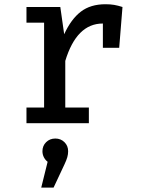

<svg xmlns="http://www.w3.org/2000/svg" viewBox="-20 -573 655 893"><path d="M549.7 -540.5 534.4 -350.8H458.5V-463.6H457.9Q336.4 -463.6 283.6 -289.7V-72.8H393.3V0H103.1V-72.8H185.1V-467.7H103.1V-540.5H260.5L278.5 -413.8Q310.8 -484.1 355.9 -518.7Q401 -553.3 470.8 -553.3Q492.8 -553.3 510.8 -550.3Q528.7 -547.2 549.7 -540.5ZM296.9 130.3Q296.9 144.1 293.1 157.9Q289.2 171.8 280 191.3L229.2 299.5H171.8L201.5 179.5Q190.3 170.8 183.8 157.9Q177.4 145.1 177.4 130.3Q177.4 105.1 194.6 88.2Q211.8 71.3 237.4 71.3Q262.6 71.3 279.7 88.2Q296.9 105.1 296.9 130.3Z"/></svg>

Font: Fira Code Fixed Retina
Style: Regular
Weight: 450
Monospace: yes
Designer: Carrois Corporate, Edenspiekermann AG, Nikita Prokopov
Foundry: Carrois Corporate, Edenspiekermann AG, Nikita Prokopov
Version: Version 5.002